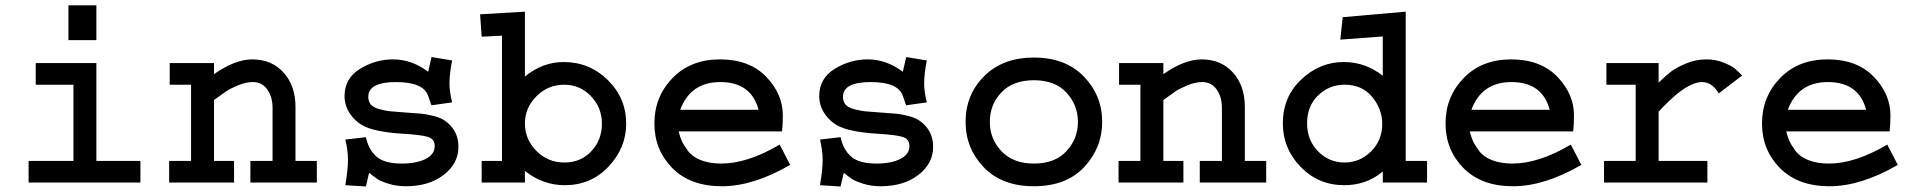

<svg xmlns="http://www.w3.org/2000/svg" viewBox="-20 -676 7071 711"><path d="M112.3 -442.4H336.9V-80.1H500V0H85.9V-80.1H252V-362.3H112.3ZM233.4 -527.3V-656.2H336.9V-527.3Z M608.4 -442.4H772.5V-401.4Q850.6 -456.1 914.1 -456.1Q986.3 -456.1 1030.3 -407.2Q1074.2 -358.4 1074.2 -280.3V-80.1H1153.3V0H907.2V-80.1H989.3V-276.4Q989.3 -317.4 969.7 -344.7Q950.2 -372.1 916 -372.1Q890.6 -372.1 861.3 -359.9Q832 -347.7 818.4 -338.4Q804.7 -329.1 772.5 -305.7V-80.1H846.7V0H606.4V-80.1H687.5V-362.3H608.4Z M1578.1 -464.8 1654.3 -452.1Q1644.5 -403.3 1644.5 -367.2Q1644.5 -335.9 1654.3 -296.9L1578.1 -286.1Q1574.2 -293 1573.2 -298.8L1565.4 -321.3Q1547.9 -372.1 1446.3 -372.1Q1343.8 -372.1 1343.8 -317.4Q1343.8 -299.8 1353.5 -288.6Q1363.3 -277.3 1386.2 -271.5Q1409.2 -265.6 1421.9 -264.2Q1434.6 -262.7 1464.8 -260.7Q1521.5 -256.8 1541.5 -254.9Q1561.5 -252.9 1587.9 -246.1Q1614.3 -239.3 1630.9 -226.6Q1677.7 -191.4 1677.7 -132.8Q1677.7 -70.3 1623 -28.3Q1568.4 13.7 1483.4 13.7Q1448.2 13.7 1418.9 4.4Q1389.6 -4.9 1377.9 -12.7Q1366.2 -20.5 1346.7 -36.1L1335 14.6L1258.8 9.8Q1268.6 -48.8 1268.6 -83Q1268.6 -118.2 1258.8 -159.2L1335 -168Q1344.7 -122.1 1374 -96.2Q1403.3 -70.3 1467.8 -70.3Q1522.5 -70.3 1556.2 -87.4Q1589.8 -104.5 1589.8 -134.8Q1589.8 -161.1 1564.9 -168.9Q1540 -176.8 1471.7 -180.7Q1363.3 -187.5 1320.3 -212.9Q1292 -229.5 1273.9 -258.3Q1255.9 -287.1 1255.9 -320.3Q1255.9 -385.7 1313 -420.9Q1370.1 -456.1 1435.5 -456.1Q1504.9 -456.1 1565.4 -410.2Z M1757.8 -623 1923.8 -632.8V-392.6Q1989.3 -446.3 2067.4 -446.3Q2163.1 -446.3 2231 -379.4Q2298.8 -312.5 2298.8 -217.8Q2298.8 -128.9 2233.9 -59.6Q2168.9 9.8 2071.3 9.8Q1990.2 9.8 1923.8 -43V0H1763.7V-80.1H1838.9V-543.9L1763.7 -540ZM1923.8 -218.8Q1923.8 -160.2 1966.3 -117.2Q2008.8 -74.2 2070.3 -74.2Q2130.9 -74.2 2169.9 -116.2Q2209 -158.2 2209 -217.8Q2209 -277.3 2168.5 -319.8Q2127.9 -362.3 2069.3 -362.3Q2008.8 -362.3 1966.3 -319.3Q1923.8 -276.4 1923.8 -218.8Z M2867.2 -140.6 2906.2 -65.4Q2769.5 13.7 2653.3 13.7Q2536.1 13.7 2469.7 -53.7Q2403.3 -121.1 2403.3 -218.8Q2403.3 -317.4 2470.2 -386.7Q2537.1 -456.1 2646.5 -456.1Q2754.9 -456.1 2816.9 -392.1Q2878.9 -328.1 2878.9 -249Q2878.9 -215.8 2876 -189.5H2493.2Q2498 -168.9 2504.4 -154.8Q2510.7 -140.6 2526.9 -118.2Q2543 -95.7 2575.2 -83Q2607.4 -70.3 2651.4 -70.3Q2748 -70.3 2867.2 -140.6ZM2499 -269.5H2789.1Q2761.7 -372.1 2647.5 -372.1Q2537.1 -372.1 2499 -269.5Z M3335.9 -464.8 3412.1 -452.1Q3402.3 -403.3 3402.3 -367.2Q3402.3 -335.9 3412.1 -296.9L3335.9 -286.1Q3332 -293 3331.1 -298.8L3323.2 -321.3Q3305.7 -372.1 3204.1 -372.1Q3101.6 -372.1 3101.6 -317.4Q3101.6 -299.8 3111.3 -288.6Q3121.1 -277.3 3144 -271.5Q3167 -265.6 3179.7 -264.2Q3192.4 -262.7 3222.7 -260.7Q3279.3 -256.8 3299.3 -254.9Q3319.3 -252.9 3345.7 -246.1Q3372.1 -239.3 3388.7 -226.6Q3435.5 -191.4 3435.5 -132.8Q3435.5 -70.3 3380.9 -28.3Q3326.2 13.7 3241.2 13.7Q3206.1 13.7 3176.8 4.4Q3147.5 -4.9 3135.7 -12.7Q3124 -20.5 3104.5 -36.1L3092.8 14.6L3016.6 9.8Q3026.4 -48.8 3026.4 -83Q3026.4 -118.2 3016.6 -159.2L3092.8 -168Q3102.5 -122.1 3131.8 -96.2Q3161.1 -70.3 3225.6 -70.3Q3280.3 -70.3 3314 -87.4Q3347.7 -104.5 3347.7 -134.8Q3347.7 -161.1 3322.8 -168.9Q3297.9 -176.8 3229.5 -180.7Q3121.1 -187.5 3078.1 -212.9Q3049.8 -229.5 3031.7 -258.3Q3013.7 -287.1 3013.7 -320.3Q3013.7 -385.7 3070.8 -420.9Q3127.9 -456.1 3193.4 -456.1Q3262.7 -456.1 3323.2 -410.2Z M3555.7 -224.6Q3555.7 -325.2 3624.5 -394Q3693.4 -462.9 3808.6 -462.9Q3925.8 -462.9 3993.7 -392.6Q4061.5 -322.3 4061.5 -224.6Q4061.5 -128.9 3995.1 -57.6Q3928.7 13.7 3808.6 13.7Q3690.4 13.7 3623 -56.6Q3555.7 -127 3555.7 -224.6ZM3645.5 -224.6Q3645.5 -161.1 3689 -115.7Q3732.4 -70.3 3808.6 -70.3Q3886.7 -70.3 3929.2 -116.2Q3971.7 -162.1 3971.7 -224.6Q3971.7 -287.1 3929.2 -333Q3886.7 -378.9 3808.6 -378.9Q3731.4 -378.9 3688.5 -334Q3645.5 -289.1 3645.5 -224.6Z M4124 -442.4H4288.1V-401.4Q4366.2 -456.1 4429.7 -456.1Q4502 -456.1 4545.9 -407.2Q4589.8 -358.4 4589.8 -280.3V-80.1H4668.9V0H4422.9V-80.1H4504.9V-276.4Q4504.9 -317.4 4485.4 -344.7Q4465.8 -372.1 4431.6 -372.1Q4406.2 -372.1 4377 -359.9Q4347.7 -347.7 4334 -338.4Q4320.3 -329.1 4288.1 -305.7V-80.1H4362.3V0H4122.1V-80.1H4203.1V-362.3H4124Z M4952.1 -612.3 5185.5 -632.8V-80.1H5264.6V0H5100.6V-41Q5041 9.8 4958 9.8Q4862.3 9.8 4796.4 -58.1Q4730.5 -126 4730.5 -218.8Q4730.5 -317.4 4798.8 -381.8Q4867.2 -446.3 4956.1 -446.3Q5036.1 -446.3 5100.6 -395.5V-541L4943.4 -529.3ZM5098.6 -217.8Q5098.6 -271.5 5061.5 -316.9Q5024.4 -362.3 4959 -362.3Q4902.3 -362.3 4861.3 -322.8Q4820.3 -283.2 4820.3 -219.7Q4820.3 -157.2 4860.8 -115.7Q4901.4 -74.2 4959 -74.2Q5015.6 -74.2 5057.1 -115.2Q5098.6 -156.2 5098.6 -217.8Z M5796.9 -140.6 5835.9 -65.4Q5699.2 13.7 5583 13.7Q5465.8 13.7 5399.4 -53.7Q5333 -121.1 5333 -218.8Q5333 -317.4 5399.9 -386.7Q5466.8 -456.1 5576.2 -456.1Q5684.6 -456.1 5746.6 -392.1Q5808.6 -328.1 5808.6 -249Q5808.6 -215.8 5805.7 -189.5H5422.9Q5427.7 -168.9 5434.1 -154.8Q5440.4 -140.6 5456.5 -118.2Q5472.7 -95.7 5504.9 -83Q5537.1 -70.3 5581.1 -70.3Q5677.7 -70.3 5796.9 -140.6ZM5428.7 -269.5H5718.8Q5691.4 -372.1 5577.1 -372.1Q5466.8 -372.1 5428.7 -269.5Z M5928.7 -442.4H6122.1V-370.1Q6149.4 -396.5 6168.5 -411.1Q6187.5 -425.8 6223.6 -440.9Q6259.8 -456.1 6298.8 -456.1Q6333 -456.1 6362.3 -444.3Q6391.6 -432.6 6403.3 -422.9Q6415 -413.1 6431.6 -396.5L6344.7 -330.1Q6320.3 -372.1 6282.2 -372.1Q6270.5 -372.1 6257.3 -367.7Q6244.1 -363.3 6231.4 -356.4Q6218.8 -349.6 6205.6 -339.8Q6192.4 -330.1 6181.6 -320.8Q6170.9 -311.5 6159.7 -300.8Q6148.4 -290 6141.6 -283.2Q6134.8 -276.4 6128.9 -269.5L6122.1 -262.7V-80.1H6302.7V0H5919.9V-80.1H6037.1V-362.3H5928.7Z M6968.8 -140.6 7007.8 -65.4Q6871.1 13.7 6754.9 13.7Q6637.7 13.7 6571.3 -53.7Q6504.9 -121.1 6504.9 -218.8Q6504.9 -317.4 6571.8 -386.7Q6638.7 -456.1 6748 -456.1Q6856.4 -456.1 6918.5 -392.1Q6980.5 -328.1 6980.5 -249Q6980.5 -215.8 6977.5 -189.5H6594.7Q6599.6 -168.9 6606 -154.8Q6612.3 -140.6 6628.4 -118.2Q6644.5 -95.7 6676.8 -83Q6709 -70.3 6752.9 -70.3Q6849.6 -70.3 6968.8 -140.6ZM6600.6 -269.5H6890.6Q6863.3 -372.1 6749 -372.1Q6638.7 -372.1 6600.6 -269.5Z"/></svg>

Font: Thabit-Bold
Style: Bold
Weight: 700
Designer: Regenerated by Nadim Shaikli
Foundry: MAK Alagha
Version: 0.01